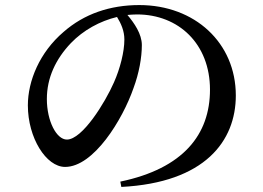

<svg xmlns="http://www.w3.org/2000/svg" viewBox="-20 -726 1040 758"><path d="M483 -667C496 -668 509 -669 521 -669C685 -669 809 -553 809 -372C809 -195 704 -61 455 -9L459 12C790 -5 911 -170 911 -349C911 -557 749 -706 530 -706C414 -706 312 -671 231 -600C136 -519 90 -406 90 -310C90 -182 162 -67 237 -67C350 -67 464 -254 507 -378C529 -437 540 -499 540 -548C540 -592 510 -635 483 -667ZM442 -659C458 -633 471 -604 471 -570C471 -521 454 -455 430 -401C395 -321 305 -175 244 -175C203 -175 165 -248 165 -335C165 -419 200 -493 260 -556C309 -607 375 -643 442 -659Z"/></svg>

Font: Noto Serif CJK SC SemiBold
Style: Regular
Weight: 600
Designer: Ryoko NISHIZUKA 西塚涼子 (kana & ideographs); Frank Grießhammer (Latin, Greek & Cyrillic); Wenlong ZHANG 张文龙 (bopomofo); San
Foundry: Adobe
Version: Version 2.001;hotconv 1.1.0;makeotfexe 2.6.0